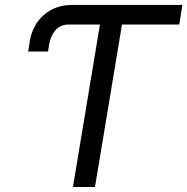

<svg xmlns="http://www.w3.org/2000/svg" viewBox="-20 -747 749 767"><path d="M708.8 -727.3 696 -649.1H467.3L359.4 0H271.3L379.3 -649.1H255.7Q220.9 -649.1 201.3 -626.1Q181.8 -603 176.1 -568.2L171.9 -541.2H92.3L99.4 -583.8Q110.1 -648.4 155.9 -687.9Q201.7 -727.3 268.5 -727.3Z"/></svg>

Font: Karasuma Gothic
Style: Italic
Weight: 400
Italic angle: -9.39999°
Designer: Rasmus Andersson / Ryoko Nishizuka
Foundry: Genbu
Version: Version 1.00